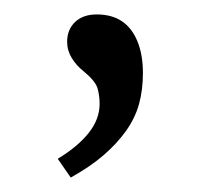

<svg xmlns="http://www.w3.org/2000/svg" viewBox="-20 -95 273 266"><path d="M60 125Q88 108 103 89Q118 70 118 49Q118 37 115 27Q112 17 95 3Q86 -4 79.5 -14.5Q73 -25 73 -37Q73 -54 84 -64.5Q95 -75 114 -75Q135 -75 149 -65.5Q163 -56 170.5 -37.5Q178 -19 178 6Q178 30 172.5 49.5Q167 69 154.5 86.5Q142 104 123.5 120Q105 136 78 151Z"/></svg>

Font: Mach ExtraLight
Style: Regular
Weight: 250
Version: Version 1.002